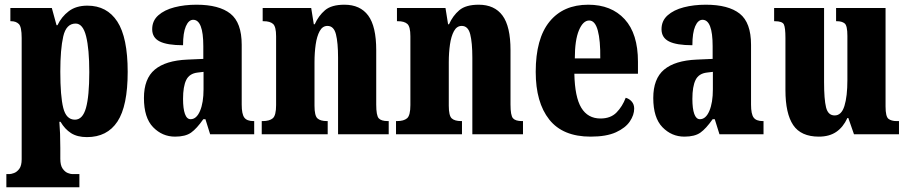

<svg xmlns="http://www.w3.org/2000/svg" viewBox="-20 -570 3859 815"><path d="M7 225V169H20Q27 169 39.5 164.5Q52 160 62 146.5Q72 133 72 106V-409Q72 -456 60 -468Q48 -480 27 -480H24V-536H200L220 -463H224Q241 -499 272 -522.5Q303 -546 351 -546Q434 -546 478 -478.5Q522 -411 522 -265Q522 -120 478.5 -54Q435 12 349 12Q308 12 281.5 -5Q255 -22 237 -53H232Q234 -29 235 -1.5Q236 26 236 58V104Q236 132 246 146Q256 160 268 164.5Q280 169 287 169H317V225ZM298 -62Q331 -62 345 -112Q359 -162 359 -264Q359 -362 345.5 -416Q332 -470 301 -470Q261 -470 248.5 -415.5Q236 -361 236 -266Q236 -162 248.5 -112Q261 -62 298 -62Z M723 10Q669 10 630 -30Q591 -70 591 -154Q591 -236 637 -274.5Q683 -313 775 -317L843 -320V-374Q843 -486 800 -486Q781 -486 769 -458.5Q757 -431 757 -378Q690 -378 658 -394Q626 -410 626 -446Q626 -482 652 -505Q678 -528 720.5 -539Q763 -550 814 -550Q910 -550 958 -512Q1006 -474 1006 -380V-126Q1006 -86 1017 -71Q1028 -56 1056 -56H1059V0H872L852 -64H843Q815 -24 791 -7Q767 10 723 10ZM789 -64Q814 -64 829 -99Q844 -134 844 -191V-265L819 -262Q784 -258 770.5 -230.5Q757 -203 757 -150Q757 -109 765 -86.5Q773 -64 789 -64Z M1091 0V-56H1095Q1124 -56 1138 -68Q1152 -80 1152 -124V-416Q1152 -457 1139 -468.5Q1126 -480 1099 -480H1095V-536H1301L1312 -467H1316Q1332 -503 1359.5 -526.5Q1387 -550 1442 -550Q1509 -550 1543 -504Q1577 -458 1577 -357V-126Q1577 -80 1587.5 -68Q1598 -56 1626 -56H1630V0H1415V-325Q1415 -389 1406 -424.5Q1397 -460 1370 -460Q1349 -460 1337 -438Q1325 -416 1320 -381Q1315 -346 1315 -306V-121Q1315 -79 1327.5 -67.5Q1340 -56 1368 -56H1371V0Z M1661 0V-56H1665Q1694 -56 1708 -68Q1722 -80 1722 -124V-416Q1722 -457 1709 -468.5Q1696 -480 1669 -480H1665V-536H1871L1882 -467H1886Q1902 -503 1929.5 -526.5Q1957 -550 2012 -550Q2079 -550 2113 -504Q2147 -458 2147 -357V-126Q2147 -80 2157.5 -68Q2168 -56 2196 -56H2200V0H1985V-325Q1985 -389 1976 -424.5Q1967 -460 1940 -460Q1919 -460 1907 -438Q1895 -416 1890 -381Q1885 -346 1885 -306V-121Q1885 -79 1897.5 -67.5Q1910 -56 1938 -56H1941V0Z M2487 10Q2369 10 2311.5 -62.5Q2254 -135 2254 -265Q2254 -406 2312.5 -478Q2371 -550 2477 -550Q2575 -550 2631.5 -488.5Q2688 -427 2688 -308V-257H2418Q2420 -158 2447.5 -112.5Q2475 -67 2529 -67Q2572 -67 2597 -92.5Q2622 -118 2636 -155Q2651 -151 2661.5 -139Q2672 -127 2672 -109Q2672 -82 2653.5 -54.5Q2635 -27 2594.5 -8.5Q2554 10 2487 10ZM2528 -322Q2529 -398 2517.5 -440.5Q2506 -483 2481 -483Q2455 -483 2437.5 -441.5Q2420 -400 2420 -322Z M2885 10Q2831 10 2792 -30Q2753 -70 2753 -154Q2753 -236 2799 -274.5Q2845 -313 2937 -317L3005 -320V-374Q3005 -486 2962 -486Q2943 -486 2931 -458.5Q2919 -431 2919 -378Q2852 -378 2820 -394Q2788 -410 2788 -446Q2788 -482 2814 -505Q2840 -528 2882.5 -539Q2925 -550 2976 -550Q3072 -550 3120 -512Q3168 -474 3168 -380V-126Q3168 -86 3179 -71Q3190 -56 3218 -56H3221V0H3034L3014 -64H3005Q2977 -24 2953 -7Q2929 10 2885 10ZM2951 -64Q2976 -64 2991 -99Q3006 -134 3006 -191V-265L2981 -262Q2946 -258 2932.5 -230.5Q2919 -203 2919 -150Q2919 -109 2927 -86.5Q2935 -64 2951 -64Z M3456 10Q3380 10 3347 -39Q3314 -88 3314 -188V-409Q3314 -452 3307.5 -466Q3301 -480 3269 -480H3266V-536H3478V-222Q3478 -148 3486.5 -114Q3495 -80 3523 -80Q3552 -80 3564.5 -120.5Q3577 -161 3577 -230V-418Q3577 -461 3565.5 -470.5Q3554 -480 3532 -480H3529V-536H3739V-118Q3739 -75 3751.5 -65.5Q3764 -56 3786 -56H3796V0H3605L3581 -69H3577Q3559 -30 3529.5 -10Q3500 10 3456 10Z"/></svg>

Font: Noto Serif Thai ExtraCondensed Black
Style: Regular
Weight: 900
Width: 2
Designer: Monotype Design Team
Foundry: Monotype Imaging Inc.
Version: Version 2.002; ttfautohint (v1.8.4.7-5d5b)